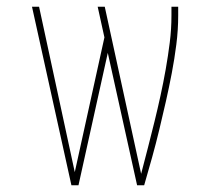

<svg xmlns="http://www.w3.org/2000/svg" viewBox="-20 -550 640 570"><path d="M192 0 75 -530H96L202 -39L290 -439L270 -530H291L399 -34Q409 -72 419 -111Q429 -150 438.5 -188.5Q448 -227 456.5 -266Q465 -305 472 -344.5Q479 -384 484 -424Q489 -464 489 -504V-530H509V-504Q509 -461 503.5 -418Q498 -375 490 -333Q482 -291 472.5 -249Q463 -207 453 -165.5Q443 -124 431.5 -82.5Q420 -41 408 0H387L300 -393L213 0Z"/></svg>

Font: Iosevka Curly Slab ThEx
Style: Regular
Weight: 100
Width: 7
Monospace: yes
Designer: Belleve Invis
Foundry: Belleve Invis
Version: Version 11.1.0; ttfautohint (v1.8.3)